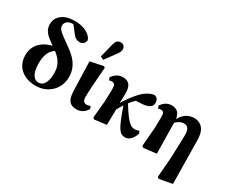

<svg xmlns="http://www.w3.org/2000/svg" viewBox="-138 -1222 2238 1875"><g transform="rotate(30 980.5 -284.0)"><path d="M263 15Q186 15 133 -13Q80 -41 53 -88Q26 -135 26 -192Q26 -245 44 -284Q62 -323 94 -350Q126 -377 167.5 -393Q209 -409 255 -416V-428L287 -392Q250 -375 226 -348.5Q202 -322 190.5 -283.5Q179 -245 179 -192Q179 -135 190.5 -98.5Q202 -62 223 -44Q244 -26 270 -26Q299 -26 318.5 -44.5Q338 -63 348.5 -98Q359 -133 359 -184Q359 -231 344.5 -267.5Q330 -304 303 -333.5Q276 -363 237 -389Q183 -426 148.5 -454Q114 -482 98 -511Q82 -540 82 -576Q82 -644 135 -685Q188 -726 280 -726Q333 -726 375 -712.5Q417 -699 444.5 -676Q472 -653 481 -626Q480 -603 464.5 -586Q449 -569 420 -569Q398 -569 379 -579Q360 -589 337 -620L274 -701L333 -698L335 -674Q326 -680 310.5 -685.5Q295 -691 276 -691Q238 -691 215 -673Q192 -655 192 -625Q192 -602 206.5 -583.5Q221 -565 252 -542Q283 -519 332 -484Q373 -456 405 -427.5Q437 -399 458.5 -368Q480 -337 491.5 -301.5Q503 -266 503 -222Q503 -167 483.5 -123.5Q464 -80 430.5 -49Q397 -18 354 -1.5Q311 15 263 15Z M721 15Q683 15 658.5 0Q634 -15 622.5 -47Q611 -79 609 -129L599 -455L745 -486L760 -475Q754 -399 750 -344Q746 -289 743.5 -250Q741 -211 740 -184Q739 -157 739 -137Q739 -99 752.5 -86.5Q766 -74 787 -74Q798 -74 807.5 -77Q817 -80 825 -84L838 -57Q821 -24 790.5 -4.5Q760 15 721 15ZM671 -552 710 -705Q719 -741 733.5 -755Q748 -769 770 -769Q793 -769 808 -755.5Q823 -742 823 -719Q823 -701 814.5 -684.5Q806 -668 788 -645L708 -535Z M922 14 906 0 924 -190 928 -325Q929 -364 920 -379.5Q911 -395 888 -395Q881 -395 873 -393.5Q865 -392 858 -390L846 -416Q864 -446 894 -465.5Q924 -485 962 -485Q1012 -485 1036.5 -455Q1061 -425 1061 -359Q1061 -324 1059.5 -287.5Q1058 -251 1056 -214L1060 -212Q1060 -178 1059 -141.5Q1058 -105 1057.5 -69.5Q1057 -34 1057 -3ZM1026 -118 987 -150H1002L1017 -178Q1042 -227 1074 -276.5Q1106 -326 1140 -368Q1174 -410 1204 -436Q1234 -460 1260 -472.5Q1286 -485 1313 -489Q1333 -485 1347 -470Q1361 -455 1361 -426Q1361 -390 1332 -372.5Q1303 -355 1253 -352L1156 -346L1239 -396Q1216 -379 1194.5 -359Q1173 -339 1154 -317.5Q1135 -296 1117 -272L1110 -262Q1096 -240 1082 -217.5Q1068 -195 1054.5 -170.5Q1041 -146 1026 -118ZM1267 15Q1247 15 1228.5 5.5Q1210 -4 1191 -33.5Q1172 -63 1148.5 -120.5Q1125 -178 1093 -273L1122 -301Q1158 -242 1185 -203Q1212 -164 1233.5 -142Q1255 -120 1273 -110.5Q1291 -101 1309 -101Q1326 -101 1338.5 -104.5Q1351 -108 1360 -112L1372 -88Q1365 -62 1350.5 -38.5Q1336 -15 1315 0Q1294 15 1267 15Z M1459 0 1476 -203 1479 -326Q1480 -364 1472 -380Q1464 -396 1441 -396Q1434 -396 1426 -394.5Q1418 -393 1411 -390L1399 -417Q1417 -447 1445.5 -466Q1474 -485 1512 -485Q1545 -485 1567.5 -471.5Q1590 -458 1602 -430.5Q1614 -403 1614 -359V-353L1620 -3L1475 14ZM1741 187 1759 -36 1767 -287Q1768 -327 1760.5 -350Q1753 -373 1738.5 -382.5Q1724 -392 1703 -392Q1686 -392 1667.5 -385Q1649 -378 1631.5 -364Q1614 -350 1599 -330L1588 -346H1596Q1611 -395 1637 -426.5Q1663 -458 1696 -473Q1729 -488 1764 -488Q1796 -488 1826.5 -473Q1857 -458 1876.5 -420Q1896 -382 1897 -312L1904 174L1757 201Z"/></g></svg>

Font: Source Serif 4 36pt
Style: Bold
Weight: 700
Designer: Frank Grießhammer
Foundry: Adobe Systems Incorporated
Version: Version 4.004;hotconv 1.0.116;makeotfexe 2.5.65601